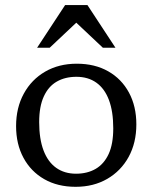

<svg xmlns="http://www.w3.org/2000/svg" viewBox="-20 -710 588 740"><path d="M273 -40.5Q316.5 -40.5 348.8 -59.2Q381 -78 398.8 -116.5Q416.5 -155 416.5 -215.5Q416.5 -280.5 399.8 -324.8Q383 -369 351.2 -391.5Q319.5 -414 274.5 -414Q231 -414 198.8 -395.5Q166.5 -377 148.8 -338.2Q131 -299.5 131 -239.5Q131 -174.5 147.8 -130.2Q164.5 -86 196.5 -63.2Q228.5 -40.5 273 -40.5ZM271.5 10Q202 10 150.5 -19.5Q99 -49 70.5 -101.8Q42 -154.5 42 -224Q42 -295 71.8 -349.2Q101.5 -403.5 154.2 -434Q207 -464.5 276 -464.5Q345.5 -464.5 397 -435.2Q448.5 -406 477 -353.2Q505.5 -300.5 505.5 -230.5Q505.5 -159.5 475.8 -105.2Q446 -51 393.2 -20.5Q340.5 10 271.5 10ZM123 -526 231 -690.5H317L425 -526H376.5L265 -631H283L171.5 -526Z"/></svg>

Font: Newsreader
Style: Regular
Weight: 400
Designer: Hugues Gentile
Foundry: Production Type
Version: Version 1.003